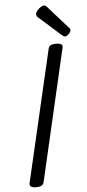

<svg xmlns="http://www.w3.org/2000/svg" viewBox="-71 -1178 558 1229"><g transform="rotate(-5 208.0 -563.0)"><path d="M110 14Q88 14 77.5 7Q67 0 70 -15L267 -863Q270 -877 282 -883.5Q294 -890 316 -890Q339 -890 349.5 -883Q360 -876 356 -861L160 -14Q157 0 145 7Q133 14 110 14ZM378 -931Q374 -931 369.5 -934Q365 -937 359 -941L221 -1064Q211 -1072 208.5 -1077Q206 -1082 206 -1089Q206 -1099 215.5 -1111Q225 -1123 238 -1131.5Q251 -1140 261 -1140Q267 -1140 271.5 -1137Q276 -1134 280 -1129L408 -985Q414 -979 415 -975.5Q416 -972 416 -968Q416 -958 402.5 -944.5Q389 -931 378 -931Z"/></g></svg>

Font: Playwrite AT
Style: Italic
Weight: 400
Italic angle: -13.0072°
Designer: Veronika Burian, José Scaglione
Foundry: TypeTogether
Version: Version 1.002